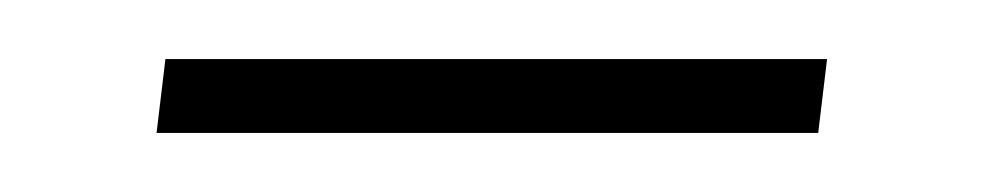

<svg xmlns="http://www.w3.org/2000/svg" viewBox="-20 -304 334 65"><path d="M33 -259 36 -284H260L257 -259Z"/></svg>

Font: Noto Sans SemiCondensed Thin
Style: Italic
Weight: 100
Width: 4
Italic angle: -12°
Designer: Monotype Design Team
Foundry: Monotype Imaging Inc.
Version: Version 2.013; ttfautohint (v1.8.4.7-5d5b)